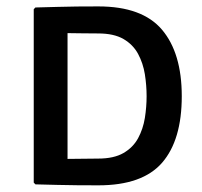

<svg xmlns="http://www.w3.org/2000/svg" viewBox="-20 -569 624 593"><path d="M541.4 -271.9Q541.4 -136.4 480.7 -66.5Q420 3.4 283.8 3.4Q246.7 3.4 217.2 3.1Q187.7 2.9 157.7 2.1Q127.6 1.4 89.4 0.4L84.2 -5V-540.5L89.4 -545.9Q127.9 -546.9 158 -547.7Q188.1 -548.6 217.4 -548.9Q246.7 -549.2 283.8 -549.2Q419.5 -549.2 480.4 -477.2Q541.4 -405.1 541.4 -271.9ZM432.8 -271.9Q432.8 -305.5 427.4 -339.7Q421.9 -373.8 406.5 -402.5Q391 -431.2 361.4 -448.5Q331.7 -465.7 283.2 -465.7Q256 -465.7 234.5 -466.1Q213 -466.5 188.6 -466.7V-78.2Q213.6 -78.2 234.8 -78.7Q256 -79.2 283.2 -79.2Q331.7 -79.2 361.4 -96.4Q391 -113.6 406.5 -142.1Q421.9 -170.6 427.4 -204.6Q432.8 -238.7 432.8 -271.9Z"/></svg>

Font: Signika SC
Style: Regular
Weight: 300
Designer: Anna Giedryś
Foundry: Anna Giedryś
Version: Version 2.000